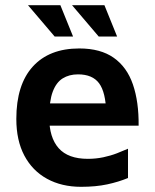

<svg xmlns="http://www.w3.org/2000/svg" viewBox="-20 -706 598 741"><path d="M293 15Q218 15 161.5 -16Q105 -47 74 -105.5Q43 -164 43 -247Q43 -379 106.5 -449Q170 -519 286 -519Q368 -519 419 -483Q470 -447 493 -380Q516 -313 515 -221H125L116 -307H414L390 -271Q388 -350 362.5 -384.5Q337 -419 281 -419Q247 -419 222 -403.5Q197 -388 183.5 -352Q170 -316 170 -253Q170 -175 206.5 -134Q243 -93 319 -93Q350 -93 378.5 -99Q407 -105 431.5 -114.5Q456 -124 474 -132V-19Q438 -4 394 5.5Q350 15 293 15ZM191 -565 88 -686H213L262 -565ZM361 -565 258 -686H383L432 -565Z"/></svg>

Font: Maven Pro SemiBold
Style: Regular
Weight: 600
Designer: Joe Prince
Foundry: Joe Prince
Version: Version 2.103